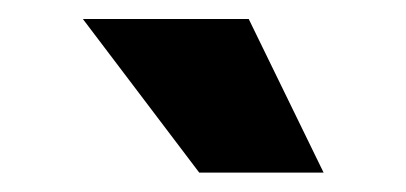

<svg xmlns="http://www.w3.org/2000/svg" viewBox="-20 -780 421 199"><path d="M186.5 -601.1 65.9 -760.3H237.8L315.4 -601.1Z"/></svg>

Font: Inter 20pt Black
Style: Regular
Weight: 900
Version: Version 4.001;git-66647c0bb